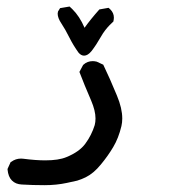

<svg xmlns="http://www.w3.org/2000/svg" viewBox="-20 -240 540 582"><path d="M43.9 240.7Q47.4 240.7 50.8 241.2Q88.4 246.1 117.2 246.1Q157.7 246.1 181.2 236.3Q220.7 220.2 238.8 195.3Q257.3 170.4 267.1 139.2Q269.5 129.9 269.5 119.1Q269.5 95.7 256.3 64.9Q235.8 17.6 220.7 -22L231.9 -43L232.9 -43.9Q244.6 -54.7 261.2 -54.7Q266.1 -54.7 272.9 -53.2L293 -43.9Q313 -2.4 334.5 49.8Q350.6 88.4 350.6 119.1Q350.6 131.3 348.1 142.1Q339.4 178.7 323.2 205.8Q307.1 232.9 285.6 258.8Q263.7 285.6 239.7 297.4Q228 303.2 213.9 307.6Q213.9 307.6 182.4 314.5Q150.9 321.3 114.7 321.3Q78.6 321.3 45.9 319.3Q27.3 318.4 16.1 307.1Q4.9 295.9 2.9 273.9V272L12.2 251.5L14.2 250.5Q27.3 240.7 43.9 240.7ZM154.8 -198.7Q154.8 -201.2 155.8 -205.1L162.1 -215.3L190.9 -220.2Q196.3 -215.3 199.2 -212.4Q221.2 -190.9 236.3 -155.8Q253.9 -180.7 281.2 -211.4L309.1 -216.3L314.5 -211.4Q325.2 -200.7 325.2 -186.5Q325.2 -182.1 323.7 -174.8Q318.4 -169.9 312.3 -163.8Q306.2 -157.7 298.8 -148.2Q291.5 -138.7 286.1 -128.9Q272 -104 257.3 -85Q246.1 -71.3 234.9 -71.3Q226.1 -71.3 218.3 -80.1Q202.1 -102.5 189.9 -127Q177.7 -151.4 166.3 -168.5Q154.8 -185.5 154.8 -198.7Z"/></svg>

Font: Bakudai
Style: Bold
Weight: 700
Version: Version 1.48